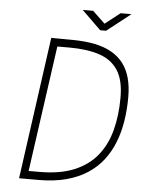

<svg xmlns="http://www.w3.org/2000/svg" viewBox="-59 -926 750 973"><g transform="rotate(5 316.5 -439.0)"><path d="M75 0 175.5 -723Q176.5 -723 210.2 -722.5Q244 -722 284.5 -722Q348.5 -721.5 398.2 -711.2Q448 -701 484.2 -680Q520.5 -659 544 -627.8Q567.5 -596.5 579 -554Q590.5 -511.5 590.5 -458Q590.5 -395.5 581.5 -337.5Q572.5 -279.5 552.5 -228.2Q532.5 -177 500.5 -135.2Q468.5 -93.5 422.2 -63.2Q376 -33 314.5 -16.5Q253 0 174 0ZM120 -41H174.5Q280 -41 352.2 -71.2Q424.5 -101.5 468.5 -156.5Q512.5 -211.5 532 -286.8Q551.5 -362 551.5 -452Q551.5 -541 518.8 -591Q486 -641 423.5 -661.5Q361 -682 272 -682H210ZM419 -783 322 -878H375L438 -818L515 -878H570L449 -783Z"/></g></svg>

Font: Public Sans Thin
Style: Italic
Weight: 100
Italic angle: -8°
Designer: The Public Sans project authors (U.S. Web Design System). Libre Franklin designed by Pablo Impallari and Rodrigo Fuenzal
Version: Version 2.000